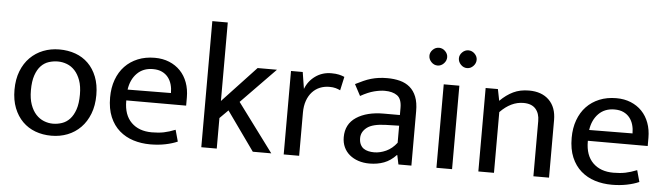

<svg xmlns="http://www.w3.org/2000/svg" viewBox="-46 -889 3733 1077"><g transform="rotate(5 1820.5 -350.5)"><path d="M499 -240Q499 -181 481 -134.5Q463 -88 431.5 -56Q400 -24 358 -7.5Q316 9 267 9Q218 9 176.5 -6.5Q135 -22 104.5 -52.5Q74 -83 56.5 -127.5Q39 -172 39 -230Q39 -289 57 -335Q75 -381 106.5 -412.5Q138 -444 180 -460.5Q222 -477 271 -477Q320 -477 361.5 -462Q403 -447 433.5 -417Q464 -387 481.5 -342.5Q499 -298 499 -240ZM407 -235Q407 -282 395 -315Q383 -348 363.5 -369Q344 -390 319 -399.5Q294 -409 268 -409Q242 -409 217 -401Q192 -393 173 -373Q154 -353 142.5 -319.5Q131 -286 131 -235Q131 -188 143 -154.5Q155 -121 174.5 -100Q194 -79 219 -69Q244 -59 270 -59Q296 -59 321 -67.5Q346 -76 365 -96.5Q384 -117 395.5 -150.5Q407 -184 407 -235Z M1006 -225H669V-221Q669 -143 711.5 -101Q754 -59 827 -59Q865 -59 894.5 -65Q924 -71 959 -85L977 -20Q948 -7 908.5 1Q869 9 824 9Q773 9 728.5 -5Q684 -19 650 -48.5Q616 -78 596.5 -124Q577 -170 577 -234Q577 -289 593.5 -334Q610 -379 640 -410.5Q670 -442 712.5 -459.5Q755 -477 808 -477Q853 -477 889.5 -462Q926 -447 952 -420Q978 -393 992 -355Q1006 -317 1006 -271ZM915 -288Q915 -314 908.5 -336.5Q902 -359 888.5 -376Q875 -393 854 -403Q833 -413 803 -413Q748 -413 713.5 -378Q679 -343 671 -286Z M1198 -172V0H1111V-710H1198V-268L1387 -470H1496L1303 -272L1505 0H1401L1245 -219Z M1575 0V-470H1641L1656 -376Q1673 -421 1712 -449Q1751 -477 1802 -477Q1828 -477 1845 -473Q1862 -469 1876 -463L1859 -386Q1847 -392 1832.5 -396Q1818 -400 1798 -400Q1769 -400 1744.5 -390Q1720 -380 1701.5 -360Q1683 -340 1672.5 -310.5Q1662 -281 1662 -243V0Z M1939 -428Q1963 -440 1984 -449.5Q2005 -459 2026 -465Q2047 -471 2069 -474Q2091 -477 2117 -477Q2156 -477 2188.5 -468.5Q2221 -460 2244.5 -440Q2268 -420 2281 -387.5Q2294 -355 2294 -306V0H2221L2210 -52H2208Q2177 -19 2140 -5Q2103 9 2058 9Q2024 9 1995.5 -0.5Q1967 -10 1946 -27.5Q1925 -45 1913.5 -70Q1902 -95 1902 -126Q1902 -200 1960.5 -238.5Q2019 -277 2115 -277H2205V-317Q2205 -368 2179 -386.5Q2153 -405 2109 -405Q2083 -405 2049.5 -396.5Q2016 -388 1973 -364ZM2206 -217 2132 -215Q2057 -213 2025.5 -188.5Q1994 -164 1994 -129Q1994 -108 2001 -93.5Q2008 -79 2019.5 -71Q2031 -63 2046.5 -59.5Q2062 -56 2079 -56Q2112 -56 2146 -71.5Q2180 -87 2206 -121Z M2435 0V-470H2523V0ZM2341 -623Q2341 -642 2356 -657Q2371 -672 2391 -672Q2411 -672 2426 -657Q2441 -642 2441 -623Q2441 -603 2426 -587.5Q2411 -572 2391 -572Q2371 -572 2356 -587.5Q2341 -603 2341 -623ZM2507 -623Q2507 -642 2522 -657Q2537 -672 2557 -672Q2577 -672 2592 -657Q2607 -642 2607 -623Q2607 -603 2592 -587.5Q2577 -572 2557 -572Q2537 -572 2522 -587.5Q2507 -603 2507 -623Z M2759 0H2671V-470H2740L2753 -405Q2788 -440 2826.5 -458.5Q2865 -477 2915 -477Q2987 -477 3028 -436.5Q3069 -396 3069 -324V0H2981V-311Q2981 -354 2958.5 -379.5Q2936 -405 2890 -405Q2820 -405 2759 -342Z M3605 -225H3268V-221Q3268 -143 3310.5 -101Q3353 -59 3426 -59Q3464 -59 3493.5 -65Q3523 -71 3558 -85L3576 -20Q3547 -7 3507.5 1Q3468 9 3423 9Q3372 9 3327.5 -5Q3283 -19 3249 -48.5Q3215 -78 3195.5 -124Q3176 -170 3176 -234Q3176 -289 3192.5 -334Q3209 -379 3239 -410.5Q3269 -442 3311.5 -459.5Q3354 -477 3407 -477Q3452 -477 3488.5 -462Q3525 -447 3551 -420Q3577 -393 3591 -355Q3605 -317 3605 -271ZM3514 -288Q3514 -314 3507.5 -336.5Q3501 -359 3487.5 -376Q3474 -393 3453 -403Q3432 -413 3402 -413Q3347 -413 3312.5 -378Q3278 -343 3270 -286Z"/></g></svg>

Font: Ek Mukta
Style: Regular
Weight: 400
Designer: Girish Dalvi and Yashodeep Gholap
Foundry: Ek Type
Version: Version 2.538;PS 1.001;hotconv 16.6.51;makeotf.lib2.5.65220;